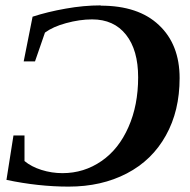

<svg xmlns="http://www.w3.org/2000/svg" viewBox="-20 -682 706 713"><path d="M354 -662V-661Q494 -661 570 -589Q647 -517 647 -392Q647 -270 596 -179Q545 -87 451 -38Q357 11 235 11Q123 11 4 -14L30 -179H71V-84Q96 -63 134 -51Q172 -39 212 -39Q292 -39 357 -84Q421 -128 457 -210Q493 -291 493 -395Q493 -496 448 -553Q403 -610 322 -610Q276 -610 225 -596Q177 -583 147 -561L110 -454H68L101 -620Q156 -638 224 -650Q291 -662 354 -662Z"/></svg>

Font: Libra Serif Modern
Style: Bold Italic
Weight: 700
Italic angle: -12°
Designer: Stefan Peev, Context Ltd
Foundry: Stefan Peev, Context Ltd
Version: Version 1.000